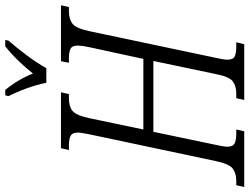

<svg xmlns="http://www.w3.org/2000/svg" viewBox="-152 -840 971 748"><g transform="rotate(-90 334.0 -465.5)"><path d="M-20 0 -13 -31H3Q34 -31 52 -45Q70 -59 81 -111L185 -602Q188 -619 190 -630Q192 -641 192 -648Q192 -670 179 -676.5Q166 -683 141 -683H124L131 -714H349L342 -683H325Q294 -683 276.5 -669Q259 -655 248 -603L204 -393H479L525 -605Q528 -619 529.5 -630Q531 -641 531 -648Q531 -671 518 -677Q505 -683 481 -683H464L470 -714H688L681 -683H665Q634 -683 616 -669Q598 -655 587 -603L483 -110Q480 -97 478 -85Q476 -73 476 -66Q476 -43 489 -37Q502 -31 527 -31H544L536 0H319L326 -31H343Q374 -31 392 -45Q410 -59 420 -111L471 -354H195L144 -110Q141 -97 139 -85Q137 -73 137 -66Q137 -44 150 -37.5Q163 -31 188 -31H204L197 0ZM386 -771Q379 -807 364.5 -847Q350 -887 334 -918L337 -931H358Q376 -910 394 -880Q412 -850 422 -823Q443 -850 471.5 -879.5Q500 -909 528 -931H553L550 -918Q521 -885 492 -846Q463 -807 443 -771Z"/></g></svg>

Font: Noto Serif ExtraCondensed Light
Style: Italic
Weight: 300
Width: 2
Italic angle: -12°
Designer: Monotype Design Team
Foundry: Monotype Imaging Inc.
Version: Version 2.014; ttfautohint (v1.8.4.7-5d5b)